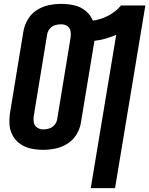

<svg xmlns="http://www.w3.org/2000/svg" viewBox="-20 -763 768 988"><path d="M447 205H572L728 -735H603Q575 -702 536.5 -682Q498 -662 458 -657Q445 -687 420 -707.5Q395 -728 362.5 -735.5Q330 -743 296 -743H295Q264 -743 232 -736.5Q200 -730 171 -712Q142 -694 124.5 -665Q107 -636 101 -605L32 -185Q27 -153 29 -122Q31 -91 45.5 -65Q60 -39 84.5 -22Q109 -5 139.5 1.5Q170 8 201 8H202Q233 8 265 1.5Q297 -5 326 -23Q355 -41 373 -70Q391 -99 396 -130L466 -553Q494 -556 522.5 -564Q551 -572 578 -584ZM203 -97Q185 -97 171 -106.5Q157 -116 154 -133Q151 -150 154 -168L223 -588Q226 -603 237 -616Q248 -629 263.5 -633.5Q279 -638 294 -638Q312 -638 326 -629Q340 -620 343 -602.5Q346 -585 343 -568L274 -148Q271 -132 260 -119.5Q249 -107 233.5 -102Q218 -97 203 -97Z"/></svg>

Font: Iosevka Sparkle Oblique
Style: Bold
Weight: 700
Italic angle: -9°
Designer: Belleve Invis
Foundry: Belleve Invis
Version: Version 4.5.0; ttfautohint (v1.8.3)